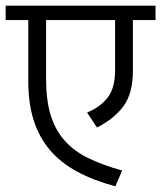

<svg xmlns="http://www.w3.org/2000/svg" viewBox="-30 -650 570 679"><path d="M520 -630V-579H440V-400Q440 -320 407 -275Q374 -230 313 -199L278 -252Q326 -272 351.5 -306Q377 -340 377 -401V-579H133V-370Q133 -296 149 -243.5Q165 -191 198 -153.5Q231 -116 282 -91Q333 -66 402 -47L378 9Q300 -12 242 -43.5Q184 -75 146 -120Q108 -165 89 -225Q70 -285 70 -363V-579H-10V-630Z"/></svg>

Font: Ek Mukta Light
Style: Regular
Weight: 300
Designer: Girish Dalvi and Yashodeep Gholap
Foundry: Ek Type
Version: Version 2.538;PS 1.002;hotconv 16.6.51;makeotf.lib2.5.65220;